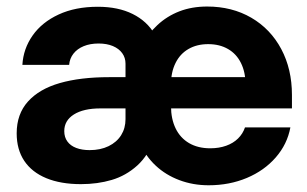

<svg xmlns="http://www.w3.org/2000/svg" viewBox="-20 -547 926 579"><path d="M30.3 -144.9Q30.3 -203.1 64.4 -240.9Q98.4 -278.7 160.4 -296.5Q222.4 -314.3 308.8 -314.3H788.5L720.3 -292.9Q720.3 -329.7 706.6 -357.1Q693 -384.6 667.6 -399.2Q642.3 -413.9 607.8 -413.9Q573.5 -413.9 548.3 -399.2Q523 -384.6 509.4 -357.1Q495.7 -329.7 495.7 -292.9V-227Q495.7 -188.5 509.6 -159.8Q523.5 -131.1 550.2 -115.4Q577 -99.8 614 -99.8Q640.5 -99.8 662 -107.5Q683.5 -115.2 697.9 -129.4Q712.4 -143.7 718.8 -162.8H855.7Q846.2 -111.9 811.6 -72.3Q777.1 -32.6 724.4 -10.4Q671.7 11.7 609.3 11.7Q562 11.7 520.9 -3.8Q479.9 -19.2 449.8 -47.3Q419.6 -75.3 404.1 -112.2V-406.9Q426.2 -444.8 454.9 -471.6Q483.7 -498.4 521.2 -512.9Q558.7 -527.3 604.6 -527.3Q679.8 -527.3 737.9 -493.5Q796 -459.6 828.2 -399Q860.4 -338.5 860.4 -260.6V-220.1H283Q231.8 -220.1 202.8 -201.8Q173.8 -183.5 173.8 -151.6Q173.8 -133.2 183.2 -120.4Q192.5 -107.5 209.8 -100.9Q227.1 -94.3 250.4 -94.3Q282.8 -94.3 307.4 -106.2Q332 -118.2 345.3 -139.3Q358.5 -160.4 358.5 -187.7V-354.9Q358.5 -372.9 348.6 -386.6Q338.8 -400.3 320.4 -408.1Q302 -415.8 277.3 -415.8Q251.9 -415.8 232.4 -407.8Q212.9 -399.8 201.5 -385.2Q190.1 -370.6 188.5 -351.4H47.5Q50.3 -400 78.4 -440Q106.5 -480 156.9 -503.3Q207.3 -526.6 275 -526.6Q336.4 -526.6 380.1 -504.8Q423.8 -483.1 446.7 -443.2Q469.5 -403.2 469.5 -349L464.8 -130.7H445.7Q428.1 -78.8 394 -47.9Q359.9 -17.1 317 -4.4Q274.2 8.3 224 8.3Q163.2 8.3 119.6 -9.7Q76 -27.7 53.1 -62Q30.3 -96.3 30.3 -144.9Z"/></svg>

Font: Intratopia Thin
Style: Regular
Weight: 100
Designer: Rasmus Andersson
Foundry: rsms
Version: Version 3.000;Glyphs 3.2.3 (3260)